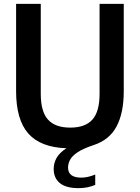

<svg xmlns="http://www.w3.org/2000/svg" viewBox="-20 -760 726 996"><path d="M387 216Q322.5 216 290.5 189.8Q258.5 163.5 258.5 116.5Q258.5 86 273.5 59.2Q288.5 32.5 324.5 9Q190.5 4.5 127 -67.2Q63.5 -139 63.5 -287V-740H191.5V-273Q191.5 -181 229 -139.5Q266.5 -98 344.5 -98Q422 -98 459.2 -139.5Q496.5 -181 496.5 -273V-740H622V-287Q622 -174 584.5 -103.8Q547 -33.5 464.5 -7Q410.5 11 382 30.2Q353.5 49.5 343.2 69.5Q333 89.5 333 109Q333 161.5 402 161.5Q417.5 161.5 435 157.8Q452.5 154 474 145.5V199Q454 207.5 432.8 211.8Q411.5 216 387 216Z"/></svg>

Font: Encode Sans SmCnd SmBold
Style: Regular
Weight: 600
Width: 4
Designer: Multiple Designers
Foundry: Impallari Type
Version: Version 3.002; ttfautohint (v1.8.3) -l 8 -r 50 -G 200 -x 14 